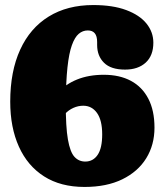

<svg xmlns="http://www.w3.org/2000/svg" viewBox="-20 -730 654 760"><path d="M349 -710Q426.5 -710 479.5 -690.2Q532.5 -670.5 559.8 -636.8Q587 -603 587 -561Q587 -510 556.8 -482.2Q526.5 -454.5 475 -454.5Q419 -454.5 391.8 -481.5Q364.5 -508.5 364.5 -552V-563.5Q364.5 -587 355.2 -598.2Q346 -609.5 327.5 -609.5Q307.5 -609.5 291.8 -596.2Q276 -583 264.5 -551Q253 -519 247 -463Q241 -407 240.5 -321.5Q240 -228 248.8 -178Q257.5 -128 274.8 -109.2Q292 -90.5 317.5 -90.5Q348.5 -90.5 366.5 -117Q384.5 -143.5 384.5 -198Q384.5 -254 364 -282.8Q343.5 -311.5 309.5 -311.5Q289.5 -311.5 270.5 -303Q251.5 -294.5 237.2 -279Q223 -263.5 216.5 -242L173.5 -284.5Q181.5 -329 210 -362.8Q238.5 -396.5 284.8 -415.2Q331 -434 391 -434Q453.5 -434 498.2 -410Q543 -386 567.2 -339.2Q591.5 -292.5 591.5 -224.5Q591.5 -156.5 558.8 -103.5Q526 -50.5 464 -20.2Q402 10 314.5 10Q220 10 154.5 -31.8Q89 -73.5 54.8 -149.5Q20.5 -225.5 20.5 -327.5Q20.5 -447.5 59.8 -533.2Q99 -619 172.8 -664.5Q246.5 -710 349 -710Z"/></svg>

Font: Fraunces 144pt S100 Black
Style: Regular
Weight: 900
Version: Version 1.000